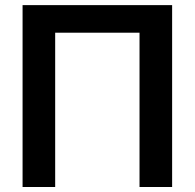

<svg xmlns="http://www.w3.org/2000/svg" viewBox="-20 -748 779 768"><path d="M668.5 -727.5V0H538.1V-617.2H200.7V0H70.3V-727.5Z"/></svg>

Font: Inter 18pt SemiBold
Style: Regular
Weight: 600
Designer: Rasmus Andersson
Foundry: rsms
Version: Version 4.001;git-66647c0bb